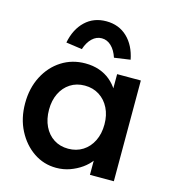

<svg xmlns="http://www.w3.org/2000/svg" viewBox="-115 -865 871 970"><g transform="rotate(15 321.0 -380.5)"><path d="M32 -265Q32 -344 64 -406Q96 -468 151 -503Q206 -538 275 -538Q315 -538 348 -526.5Q381 -515 406 -494Q431 -473 447.5 -446Q464 -419 470 -388L443 -395V-527H567V0H442V-126L471 -131Q464 -104 445.5 -78.5Q427 -53 399.5 -33.5Q372 -14 338.5 -2Q305 10 267 10Q202 10 149 -26Q96 -62 64 -124Q32 -186 32 -265ZM447 -265Q447 -313 428.5 -350Q410 -387 377 -408Q344 -429 301 -429Q258 -429 225.5 -408Q193 -387 175 -350Q157 -313 157 -265Q157 -216 175 -178.5Q193 -141 225.5 -120Q258 -99 301 -99Q344 -99 377 -120Q410 -141 428.5 -178.5Q447 -216 447 -265ZM154 -615Q168 -687 212 -729Q256 -771 322 -771Q388 -771 432 -729Q476 -687 490 -615L406 -603Q394 -640 372 -661Q350 -682 322 -682Q294 -682 272 -661Q250 -640 238 -603Z"/></g></svg>

Font: Our Lexend Medium
Style: Regular
Weight: 500
Designer: Bonnie Shaver-Troup, Thomas Jockin
Foundry: Lexend
Version: Version 1.007